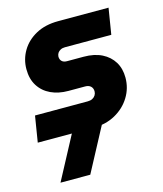

<svg xmlns="http://www.w3.org/2000/svg" viewBox="-108 -594 746 878"><g transform="rotate(-15 265.0 -155.0)"><path d="M16.3 -0.7 36.3 -124H286Q299 -124 308.2 -128.7Q317.3 -133.3 322.7 -141.8Q328 -150.3 328 -160.3Q328 -175 318.7 -184Q309.3 -193 292.3 -193H213Q166.7 -193 130.5 -209.8Q94.3 -226.7 73.7 -259.2Q53 -291.7 53 -338.3Q53 -385 76.5 -424.8Q100 -464.7 144.3 -489Q188.7 -513.3 250 -513.3H488.7L468.7 -390H249Q237 -390 228.2 -385.3Q219.3 -380.7 214.7 -373.5Q210 -366.3 209.3 -356.7Q209.3 -342.3 217.7 -334.2Q226 -326 242 -326H320.3Q371 -326 406.7 -308.2Q442.3 -290.3 461.5 -258.8Q480.7 -227.3 480.7 -184.7Q480.7 -134.3 454.8 -92.5Q429 -50.7 384 -25.7Q339 -0.7 281 -0.7ZM69.3 203 192.3 -28H333.3L210.3 203Z"/></g></svg>

Font: MuseoModerno Thin
Style: Italic
Weight: 100
Italic angle: -9°
Designer: Pablo Cosgaya, Héctor Gatti, Marcela Romero, and the Authors of The MuseoModerno Project.
Foundry: Omnibus-Type Team
Version: Version 1.003